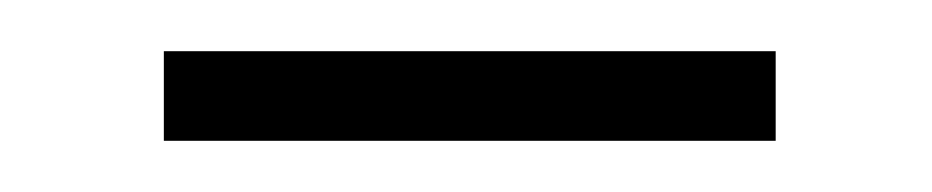

<svg xmlns="http://www.w3.org/2000/svg" viewBox="-20 -311 364 75"><path d="M44 -256V-291H283V-256Z"/></svg>

Font: Noto Sans TC
Style: Regular
Weight: 100
Designer: Ryoko NISHIZUKA 西塚涼子 (kana, bopomofo & ideographs); Paul D. Hunt (Latin, Greek & Cyrillic); Sandoll Communications 산돌커뮤니
Foundry: Adobe
Version: Version 2.004;hotconv 1.0.118;makeotfexe 2.5.65603